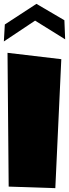

<svg xmlns="http://www.w3.org/2000/svg" viewBox="-21 -1006 358 996"><path d="M317 -802 161 -899 -1 -791 4 -879 168 -986 313 -901ZM266 -30 24 -38 18 -732 297 -699Z"/></svg>

Font: LONDON PRESLEY
Style: Regular
Weight: 400
Version: Version 001.000